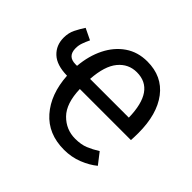

<svg xmlns="http://www.w3.org/2000/svg" viewBox="-137 -714 890 890"><g transform="rotate(45 307.5 -269.5)"><path d="M232.3 -239.5Q234.9 -147.2 277.4 -104.1Q320 -61 380 -61Q418.5 -61 445.4 -72.1Q472.3 -83.1 501 -101L543.1 -46.7Q513.3 -22.1 470.8 -5.1Q428.2 11.8 379.5 11.8Q275.4 11.8 214.6 -57.4Q153.8 -126.7 146.7 -241Q77.9 -242.1 44.4 -273.6Q10.8 -305.1 10.8 -354.9Q10.8 -386.2 23.3 -411.3Q35.9 -436.4 50.8 -459L106.2 -432.3Q96.9 -412.8 90.8 -395.6Q84.6 -378.5 84.6 -359.5Q84.6 -306.2 137.4 -306.2H147.2Q153.3 -376.9 181 -432.3Q208.7 -487.7 255.1 -519.5Q301.5 -551.3 363.6 -551.3Q461 -551.3 514.9 -480.5Q568.7 -409.7 568.7 -286.7Q568.7 -272.8 568.2 -260.5Q567.7 -248.2 567.2 -239.5ZM364.6 -481.5Q309.7 -481.5 274.1 -438.5Q238.5 -395.4 232.8 -306.2H486.7Q483.1 -481.5 364.6 -481.5Z"/></g></svg>

Font: FiraCode Nerd Font Mono
Style: Regular
Weight: 400
Monospace: yes
Designer: Carrois Corporate, Edenspiekermann AG, Nikita Prokopov
Foundry: Carrois Corporate, Edenspiekermann AG, Nikita Prokopov
Version: Version 6.002;Nerd Fonts 3.4.0